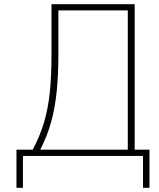

<svg xmlns="http://www.w3.org/2000/svg" viewBox="-20 -748 762 921"><path d="M59 153V-30H137Q172 -96 191.5 -162Q211 -228 219 -306Q227 -384 227 -489V-728H626V-30H697V153H666V0H90V153ZM260 -488Q260 -388 252 -309.5Q244 -231 225.5 -163.5Q207 -96 173 -30H593V-698H260Z"/></svg>

Font: Murecho ExtraLight
Style: Regular
Weight: 200
Designer: Neil Summerour
Foundry: Positype
Version: Version 1.010; ttfautohint (v1.8.3)